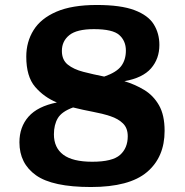

<svg xmlns="http://www.w3.org/2000/svg" viewBox="-20 -739 743 771"><path d="M368.5 -719Q465.5 -719 520.2 -698.2Q575 -677.5 597.5 -641.2Q620 -605 620 -558.5Q620 -503 586.5 -464.5Q553 -426 479.5 -413Q522.5 -400 559.2 -377.8Q596 -355.5 618.5 -316.2Q641 -277 641 -213.5Q641 -108 570.2 -48Q499.5 12 345 12Q191 12 124.5 -35.2Q58 -82.5 58 -167.5Q58 -229 94.5 -270.5Q131 -312 208.5 -327.5Q157 -348.5 121.2 -390Q85.5 -431.5 85.5 -511.5Q85.5 -571 114.8 -618Q144 -665 206.5 -692Q269 -719 368.5 -719ZM228.5 -534.5Q228.5 -498.5 252.2 -479.5Q276 -460.5 314.8 -450.5Q353.5 -440.5 398.5 -431.5Q448 -448.5 466.8 -473.8Q485.5 -499 485.5 -536Q485.5 -574.5 459.2 -598.2Q433 -622 357 -622Q288.5 -622 258.5 -598Q228.5 -574 228.5 -534.5ZM196.5 -199.5Q196.5 -146 234 -117.8Q271.5 -89.5 350.5 -89.5Q431.5 -89.5 462.2 -117Q493 -144.5 493 -192Q493 -224.5 474 -243.2Q455 -262 423.2 -272.5Q391.5 -283 352.5 -290.2Q313.5 -297.5 273.5 -307.5Q228 -291 212.2 -264.5Q196.5 -238 196.5 -199.5Z"/></svg>

Font: Newsreader Caption SemiBold
Style: Regular
Weight: 600
Designer: Hugues Gentile
Foundry: Production Type
Version: Version 1.001